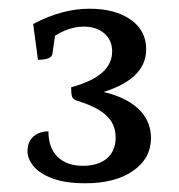

<svg xmlns="http://www.w3.org/2000/svg" viewBox="-20 -763 410 440"><path d="M176 -343Q130 -343 100.5 -354Q71 -365 57 -382Q43 -399 43 -416Q43 -431 49 -441Q55 -451 66 -456.5Q77 -462 91 -462Q91 -424 112 -403.5Q133 -383 170 -383Q205 -383 225 -400Q245 -417 245 -448Q245 -479 223 -499Q201 -519 154 -533Q147 -536 145 -542Q143 -548 143 -563Q191 -576 214 -596.5Q237 -617 237 -645Q237 -671 219 -686.5Q201 -702 172 -702Q150 -702 127.5 -692.5Q105 -683 84 -664L109 -701L100 -639Q99 -633 91 -629.5Q83 -626 67 -626L56 -708Q90 -726 122 -734.5Q154 -743 185 -743Q244 -743 279.5 -718Q315 -693 315 -650Q315 -614 287 -588.5Q259 -563 203 -548L204 -555Q263 -544 294.5 -516Q326 -488 326 -447Q326 -400 285 -371.5Q244 -343 176 -343Z"/></svg>

Font: Petrona
Style: Regular
Weight: 400
Designer: Ringo R. Seeber
Foundry: Ringo R. Seeber
Version: Version 2.001; ttfautohint (v1.8.3)